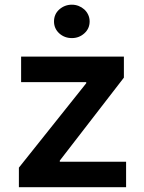

<svg xmlns="http://www.w3.org/2000/svg" viewBox="-20 -782 602 802"><path d="M506.7 0H58.9V-81.7L340.2 -434.3V-438.9H68.2V-545.5H497.5V-457.7L229.8 -111.2V-106.5H506.7ZM280.2 -622.9Q249.3 -622.9 227.3 -642.8Q205.6 -663 205.6 -692.5Q205.6 -722.7 227.6 -742.5Q250.4 -762.4 280.2 -762.4Q294.7 -762.4 308.1 -757.3Q321.4 -752.1 331.7 -742.9Q342 -733.7 348.2 -720.7Q354.4 -707.7 354.4 -692.5Q354.4 -662.6 332.4 -642.8Q310.4 -622.9 280.2 -622.9Z"/></svg>

Font: Linik Sans SemiBold
Style: Regular
Weight: 600
Designer: Fonts by Rasmus Andersson / Changes by Cristiano Sobral with parts from Marc Monis
Foundry: rsms
Version: Version 3.020; ttfautohint (v1.6)